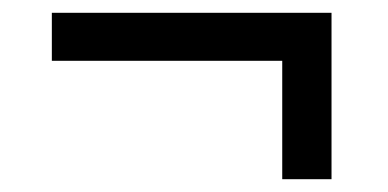

<svg xmlns="http://www.w3.org/2000/svg" viewBox="-20 -423 607 300"><path d="M421 -143V-328H61V-403H498V-143Z"/></svg>

Font: Noto Serif ExtraBold
Style: Regular
Weight: 800
Designer: Monotype Design Team
Foundry: Monotype Imaging Inc.
Version: Version 2.014